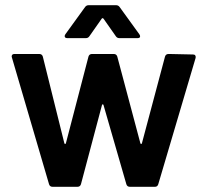

<svg xmlns="http://www.w3.org/2000/svg" viewBox="-20 -720 801 740"><path d="M169 -10 26 -498 25 -502Q25 -512 36 -512H131Q142 -512 145 -502L228 -168Q229 -165 231 -165Q233 -165 234 -168L321 -502Q324 -512 335 -512H418Q429 -512 432 -502L521 -168Q522 -165 524 -165Q526 -165 527 -168L616 -502Q619 -512 630 -512L724 -510Q730 -510 732.5 -506.5Q735 -503 734 -497L590 -10Q587 0 577 0H481Q470 0 467 -10L379 -315Q378 -318 376 -318Q374 -318 373 -315L292 -10Q289 0 278 0H183Q172 0 169 -10ZM232 -588 308 -693Q313 -700 322 -700H427Q436 -700 441 -693L517 -588Q520 -584 520 -580Q520 -573 510 -573H440Q431 -573 426 -581L379 -648Q377 -650 375 -650Q373 -650 372 -648L325 -581Q320 -573 311 -573H240Q232 -573 230 -577.5Q228 -582 232 -588Z"/></svg>

Font: Amber EN SemiBold
Style: Regular
Weight: 600
Designer: Jeremy Tribby
Foundry: Tribby Type
Version: Version 1.408 November 24, 2021